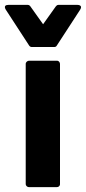

<svg xmlns="http://www.w3.org/2000/svg" viewBox="-45 -752 351 784"><path d="M60 0C60 5 65 12 73 12H188C193 12 200 8 200 0V-491C200 -496 196 -504 188 -504H73C68 -504 60 -499 60 -491ZM74 -566C76 -563 80 -560 84 -560H177C181 -560 185 -562 187 -566L282 -712C295 -732 272 -732 272 -732H193C189 -732 185 -729 183 -726L131 -653L79 -726C77 -729 73 -732 69 -732H-11C-35 -732 -21 -712 -21 -712Z"/></svg>

Font: Falling Sky
Style: Bd
Weight: 700
Designer: Paul D. Hunt
Foundry: Adobe Systems Incorporated
Version: Version 1.02